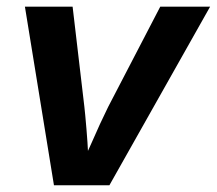

<svg xmlns="http://www.w3.org/2000/svg" viewBox="-20 -548 642 568"><path d="M601.6 -528.3 303.7 0H139.6L53.7 -528.3H194.8L229.5 -232.9Q230.5 -225.6 232.2 -206.8Q233.9 -188 235.8 -166Q237.8 -144 238.8 -126.5L240.2 -101.6L251 -125.5Q263.2 -153.8 275.4 -180.2Q287.6 -206.5 299.8 -231.4L454.1 -528.3Z"/></svg>

Font: Arimo
Style: Italic
Weight: 400
Italic angle: -12°
Designer: Steve Matteson
Foundry: Monotype Imaging Inc.
Version: Version 1.33